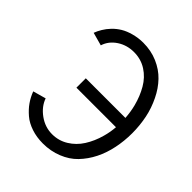

<svg xmlns="http://www.w3.org/2000/svg" viewBox="-204 -860 1004 1004"><g transform="rotate(45 298.0 -358.0)"><path d="M48.8 -143.1C56.6 -122.1 66.9 -102.5 79.1 -85C91.3 -67.4 106.9 -50.8 125 -35.2C143.1 -19.5 165.5 -7.8 191.4 1C217.3 9.8 246.1 14.2 276.9 14.2C315.4 14.2 351.1 7.3 383.8 -5.9C416.5 -19 444.3 -37.1 466.8 -60.5C489.3 -84 508.8 -111.3 524.4 -142.6C540 -173.8 551.3 -207.5 558.6 -243.2C565.9 -278.8 569.8 -315.4 569.8 -354C569.8 -392.6 565.9 -429.7 558.6 -465.8C551.3 -502 539.1 -536.1 523.4 -568.4C507.8 -600.6 488.8 -628.4 465.8 -652.3C442.9 -676.3 415.5 -694.8 382.8 -709C350.1 -723.1 314.5 -730 275.9 -730C251 -730 228 -726.6 206.1 -720.7C184.1 -714.8 165 -707 148.9 -697.3C132.8 -687.5 118.7 -676.3 106 -663.1C93.3 -649.9 83 -636.2 75.2 -623C67.4 -609.9 60.5 -596.7 55.7 -583L128.4 -563C137.7 -592.8 156.2 -616.2 183.6 -634.3C210.9 -652.3 242.2 -661.1 275.9 -661.1H276.9C310.5 -661.1 341.8 -652.3 369.1 -634.8C396.5 -617.2 418.5 -593.8 435.5 -564.5C452.6 -535.2 465.8 -502.4 475.1 -466.3C481.9 -439.9 485.8 -413.1 487.8 -385.7H194.8V-316.4H487.3C485.4 -290.5 481 -265.6 474.1 -241.2C464.4 -205.1 450.2 -173.3 432.6 -145.5C415 -117.7 392.6 -95.7 365.7 -79.1C338.9 -62.5 309.1 -54.2 276.9 -54.2C242.2 -54.2 210.4 -64.5 180.7 -85.9C150.9 -107.4 130.9 -133.3 120.6 -163.1Z"/></g></svg>

Font: Tuffy
Style: Regular
Weight: 500
Designer: Thatcher Ulrich, Karoly Barta and Michael Everson
Version: Version 001.270